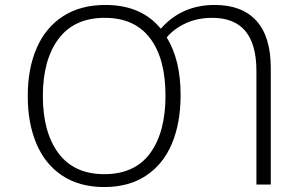

<svg xmlns="http://www.w3.org/2000/svg" viewBox="-20 -745 1240 775"><path d="M1073 -470V0H1015V-459Q1015 -673 837 -673Q777 -673 729.5 -651Q682 -629 653 -594Q709 -503 709 -361Q709 -249 674 -165.5Q639 -82 569.5 -36Q500 10 401 10Q301 10 231.5 -36Q162 -82 127 -165Q92 -248 92 -357Q92 -468 128 -551Q164 -634 234.5 -679.5Q305 -725 405 -725Q551 -725 629 -629Q713 -725 847 -725Q957 -725 1015 -661Q1073 -597 1073 -470ZM648 -359Q648 -509 585.5 -591Q523 -673 403 -673Q280 -673 216.5 -588.5Q153 -504 153 -357Q153 -211 216 -126.5Q279 -42 401 -42Q524 -42 586 -126.5Q648 -211 648 -359Z"/></svg>

Font: Noto Sans Mono UI Light
Style: Regular
Weight: 300
Monospace: yes
Designer: Monotype Design team
Foundry: Monotype Imaging Inc.
Version: Version 1.000